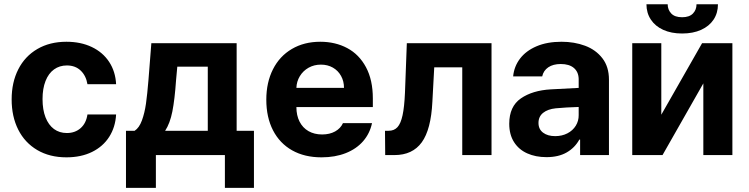

<svg xmlns="http://www.w3.org/2000/svg" viewBox="-20 -735 3548 910"><path d="M35.2 -263.7Q35.2 -344.7 66.7 -406.5Q98.1 -468.3 157 -502.7Q215.8 -537.1 294.9 -537.1Q362.8 -537.1 415 -512.2Q467.3 -487.3 497.3 -441.7Q527.3 -396 530.3 -335.9H394.5Q387.7 -376.5 362.3 -400.6Q336.9 -424.8 296.9 -424.8Q262.2 -424.8 236.1 -406Q210 -387.2 195.8 -351.1Q181.6 -314.9 181.6 -265.6Q181.6 -214.8 195.8 -178.7Q210 -142.6 235.8 -123.5Q261.7 -104.5 296.9 -104.5Q335.4 -104.5 361.8 -127.4Q388.2 -150.4 394.5 -192.4H530.3Q526.9 -132.3 497.6 -86.4Q468.3 -40.5 416.3 -14.9Q364.3 10.7 294.9 10.7Q215.3 10.7 156.5 -23.9Q97.7 -58.6 66.4 -120.6Q35.2 -182.6 35.2 -263.7Z M577.1 -115.2H618.2Q639.6 -128.9 652.6 -164.1Q665.5 -199.2 671.9 -244.1Q678.2 -289.1 683.6 -355.5L697.3 -530.3H1101.6V-115.2H1183.6V155.3H1045.9V0H718.8V155.3H577.1ZM964.8 -115.2V-418.9H820.3L814.5 -355.5Q808.1 -263.2 796.9 -206.5Q785.6 -149.9 762.7 -115.2Z M1242.2 -262.7Q1242.2 -344.2 1273.7 -406.5Q1305.2 -468.8 1363.3 -502.9Q1421.4 -537.1 1498 -537.1Q1569.3 -537.1 1625.7 -507.1Q1682.1 -477.1 1714.6 -416.5Q1747.1 -356 1747.1 -268.6V-227.5H1384.8Q1384.8 -188 1399.7 -158.7Q1414.6 -129.4 1442.1 -113.5Q1469.7 -97.7 1506.8 -97.7Q1542.5 -97.7 1568.4 -112.1Q1594.2 -126.5 1605.5 -151.4H1743.2Q1732.9 -102.5 1701.2 -65.9Q1669.4 -29.3 1618.9 -9.3Q1568.4 10.7 1503.9 10.7Q1423.3 10.7 1364.5 -22.5Q1305.7 -55.7 1273.9 -117.4Q1242.2 -179.2 1242.2 -262.7ZM1610.4 -318.4Q1610.4 -350.1 1596.4 -375.2Q1582.5 -400.4 1557.6 -414.6Q1532.7 -428.7 1501 -428.7Q1468.8 -428.7 1442.6 -414.1Q1416.5 -399.4 1401.1 -374Q1385.7 -348.6 1384.8 -318.4Z M1804.7 -115.2H1822.3Q1848.1 -115.2 1863.8 -132.3Q1879.4 -149.4 1887.9 -188.5Q1896.5 -227.5 1899.4 -295.9L1908.2 -530.3H2309.6V0H2170.9V-416H2038.1L2029.3 -252.9Q2022.9 -121.1 1979 -60.5Q1935.1 0 1849.6 0H1805.7Z M2590.8 -311.5Q2644.5 -314.9 2722.7 -318.4V-361.3Q2721.7 -394.5 2699.7 -413.1Q2677.7 -431.6 2637.7 -431.6Q2601.6 -431.6 2578.6 -416Q2555.7 -400.4 2549.8 -373H2412.1Q2416.5 -419.9 2444.6 -457Q2472.7 -494.1 2522.9 -515.6Q2573.2 -537.1 2641.6 -537.1Q2702.1 -537.1 2753.2 -518.1Q2804.2 -499 2835.2 -458.7Q2866.2 -418.5 2866.2 -357.4V0H2729.5V-73.2H2725.6Q2704.6 -34.7 2665.8 -12.5Q2627 9.8 2570.3 9.8Q2518.6 9.8 2478.8 -8.1Q2439 -25.9 2416.3 -61.5Q2393.6 -97.2 2393.6 -148.4Q2393.6 -230.5 2448.7 -268.6Q2503.9 -306.6 2590.8 -311.5ZM2611.3 -89.8Q2643.6 -89.8 2669.2 -103Q2694.8 -116.2 2709 -139.2Q2723.1 -162.1 2722.7 -189.5V-228Q2699.7 -227.5 2666 -225.6Q2632.3 -223.6 2614.3 -221.7Q2576.2 -217.8 2554.2 -200.2Q2532.2 -182.6 2532.2 -152.3Q2532.2 -122.6 2554 -106.2Q2575.7 -89.8 2611.3 -89.8Z M3307.6 -530.3H3451.2V0H3313.5V-339.8L3120.1 0H2976.6V-530.3H3114.3V-191.4ZM3212.9 -576.2Q3161.6 -576.2 3123.5 -593.5Q3085.4 -610.8 3064.7 -642.3Q3043.9 -673.8 3043.9 -714.8H3144.5Q3144.5 -689 3161.4 -671.1Q3178.2 -653.3 3212.9 -653.3Q3247.1 -653.3 3264.2 -670.9Q3281.2 -688.5 3281.2 -714.8H3382.8Q3382.8 -673.3 3362.1 -642.1Q3341.3 -610.8 3303 -593.5Q3264.6 -576.2 3212.9 -576.2Z"/></svg>

Font: WEMIX Pretendard
Style: Bold
Weight: 700
Designer: Base glyphs from Inter by Rasmus Andersson; Hangeul glyphs from Noto Sans CJK(Source Han Sans) by Jang Soo-young and Kan
Foundry: Kil Hyung-jin
Version: Version 1.000